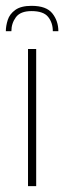

<svg xmlns="http://www.w3.org/2000/svg" viewBox="-29 -638 220 658"><path d="M79 -618Q130 -618 150.5 -592Q171 -566 171 -531H152Q152 -560 136 -580Q120 -600 79 -600Q41 -600 25.5 -579Q10 -558 10 -531H-9Q-9 -549 -2.5 -569.5Q4 -590 23.5 -604Q43 -618 79 -618ZM67 -470H95V0H67Z"/></svg>

Font: Smooch Sans Thin ExtraLight
Style: Regular
Weight: 250
Version: Version 1.010